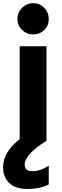

<svg xmlns="http://www.w3.org/2000/svg" viewBox="-48 -870 395 1231"><path d="M-28.3 203.1Q-28.3 104.5 78.1 22.5V-573.2H250V33.2H249Q110.4 120.1 110.4 185.5Q110.4 227.5 160.6 227.5Q210.9 227.5 264.6 192.4V312.5Q206.1 341.8 128.4 341.8Q50.8 341.8 11.2 303.2Q-28.3 264.6 -28.3 203.1ZM93.3 -678.2Q63.5 -707 63.5 -748.5Q63.5 -790 93.3 -819.8Q123 -849.6 165 -849.6Q207 -849.6 235.8 -819.8Q264.6 -790 264.6 -748Q264.6 -706.1 235.8 -677.7Q207 -649.4 165 -649.4Q123 -649.4 93.3 -678.2Z"/></svg>

Font: GenEi M Gothic v2 Heavy
Style: Regular
Weight: 800
Version: Version 2.0